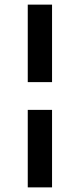

<svg xmlns="http://www.w3.org/2000/svg" viewBox="-20 -760 345 830"><path d="M100 -405V-740H205V-405ZM100 50V-285H205V50Z"/></svg>

Font: Geologica Cursive Medium
Style: Regular
Weight: 500
Designer: Sindre Bremnes, Frode Helland
Foundry: Monokrom Skriftforlag AS
Version: Version 1.010;gftools[0.9.28]